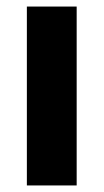

<svg xmlns="http://www.w3.org/2000/svg" viewBox="-20 -566 316 586"><path d="M62 0H214V-546H62Z"/></svg>

Font: Wafeq
Style: Bold
Weight: 700
Designer: Rasmus Andersson & Azza Alameddine
Foundry: Google & TypeTogether
Version: Version 3.000;FEAKit 1.0